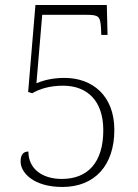

<svg xmlns="http://www.w3.org/2000/svg" viewBox="-20 -734 551 764"><path d="M228 10C358 10 435 -77 435 -217C435 -354 347 -424 237 -424C187 -424 153 -414 125 -403L148 -675H324C372 -675 379 -670 382 -622L383 -595H408L405 -714H121L92 -368L108 -363C138 -380 177 -393 231 -393C327 -393 391 -333 391 -216C391 -87 329 -22 226 -22C148 -22 93 -62 93 -131C74 -131 62 -120 62 -91C62 -46 115 10 228 10Z"/></svg>

Font: Noto Serif Devanagari SemiCondensed ExtraLight
Style: Regular
Weight: 200
Width: 4
Designer: Universal Thirst, Indian Type Foundry and the Monotype Design Team
Foundry: Monotype Imaging Inc.
Version: Version 2.004